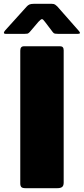

<svg xmlns="http://www.w3.org/2000/svg" viewBox="-54 -984 438 1004"><path d="M261 -742Q279 -742 279 -721V-29Q279 -13 271 -6.5Q263 0 246 0H79Q63 0 57.5 -6Q52 -12 52 -25V-719Q52 -742 71 -742ZM222 -816 181 -870Q171 -884 165.5 -884Q160 -884 147 -870L101 -816Q94 -809 89.5 -808Q85 -807 75 -807H-24Q-33 -807 -33.5 -812Q-34 -817 -27 -825L85 -949Q92 -957 100 -960.5Q108 -964 122 -964H217Q228 -964 234 -960Q240 -956 245 -951L356 -825Q373 -807 354 -807H249Q240 -807 233.5 -808Q227 -809 222 -816Z"/></svg>

Font: Libre Franklin Black
Style: Regular
Weight: 900
Designer: Pablo Impallari, Rodrigo Fuenzalida, Nhung Nguyen
Foundry: Impallari Type
Version: Version 3.000